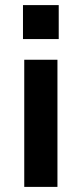

<svg xmlns="http://www.w3.org/2000/svg" viewBox="-20 -732 320 752"><path d="M70 -579V-712H210V-579ZM75 0V-498H205V0Z"/></svg>

Font: Alatsi
Style: Regular
Weight: 400
Designer: Spyros Zevelakis, Eben Sorkin
Foundry: www.sorkintype.com
Version: Version 1.008; ttfautohint (v1.8.4.7-5d5b)